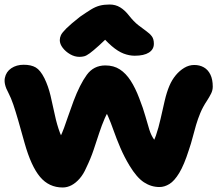

<svg xmlns="http://www.w3.org/2000/svg" viewBox="-25 -816 963 851"><path d="M253 15Q192 15 152.5 -32Q113 -79 84 -182Q68 -240 56 -281.5Q44 -323 34 -352.5Q24 -382 12 -405Q-9 -443 -3.5 -470.5Q2 -498 25 -513.5Q48 -529 80 -529Q113 -529 133.5 -517Q154 -505 172 -469Q189 -434 199 -392Q209 -350 218 -307Q227 -264 241 -226.5Q255 -189 280 -163L216 -162Q232 -187 241.5 -207.5Q251 -228 259 -249.5Q267 -271 276.5 -299.5Q286 -328 301 -368Q329 -442 359.5 -484Q390 -526 442 -526Q479 -526 506 -508.5Q533 -491 554 -458.5Q575 -426 592 -381Q610 -335 619.5 -300.5Q629 -266 637 -241Q645 -216 657 -199Q669 -182 691 -172L635 -160Q654 -180 666 -215Q678 -250 687 -290.5Q696 -331 705 -369.5Q714 -408 726 -436Q737 -462 754 -482.5Q771 -503 792 -515.5Q813 -528 836 -528Q860 -528 878.5 -517.5Q897 -507 907.5 -485.5Q918 -464 918 -432Q918 -416 910.5 -401Q903 -386 892 -369Q874 -342 863 -315.5Q852 -289 844 -262Q836 -235 829 -207.5Q822 -180 812 -151Q791 -85 769.5 -49.5Q748 -14 726 -0.5Q704 13 682 13Q645 13 613 -8Q581 -29 549 -82Q525 -122 508 -162Q491 -202 478.5 -237.5Q466 -273 454 -300.5Q442 -328 428 -343L471 -345Q452 -321 439 -291Q426 -261 414.5 -226Q403 -191 390 -152Q377 -113 357 -72Q345 -44 328 -24.5Q311 -5 292 5Q273 15 253 15ZM327 -564Q306 -564 286 -575.5Q266 -587 253 -604Q240 -621 240 -638Q240 -649 245 -660Q250 -671 269 -690Q288 -709 330 -742Q359 -762 378.5 -774Q398 -786 417 -791Q436 -796 461 -796Q487 -796 507.5 -783.5Q528 -771 546 -748Q568 -720 588 -704.5Q608 -689 623.5 -678Q639 -667 648 -655Q657 -643 657 -622Q657 -597 635 -583Q613 -569 572 -569Q548 -569 523 -578.5Q498 -588 470 -612Q442 -636 406 -679L479 -677Q439 -637 413.5 -614Q388 -591 373 -580Q358 -569 348 -566.5Q338 -564 327 -564Z"/></svg>

Font: Shantell Sans ExtraBold
Style: Regular
Weight: 800
Designer: Stephen Nixon, Anya Danilova, Shantell Martin
Foundry: Arrow Type
Version: Version 1.011;[c5ecc13dd]